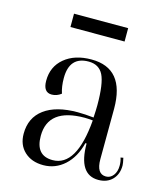

<svg xmlns="http://www.w3.org/2000/svg" viewBox="-96 -677 662 764"><g transform="rotate(15 235.0 -295.0)"><path d="M115 -547V-602H338V-547ZM152 12Q104 12 74.5 -15.5Q45 -43 45 -89Q45 -155 93.5 -191Q142 -227 231 -227Q261 -227 297 -223Q299 -255 299 -274Q299 -363 281.5 -398Q264 -433 221 -433Q142 -433 142 -344Q142 -309 151 -282Q133 -268 112 -268Q77 -268 77 -316Q77 -374 119 -409Q161 -444 230 -444Q367 -444 367 -278L366 -70Q366 -9 405 -9Q423 -9 435 -24.5Q447 -40 447 -65Q447 -82 442 -97L453 -99Q458 -77 458 -68Q458 -32 436.5 -10Q415 12 379 12Q297 12 297 -116H292Q277 -56 239.5 -22Q202 12 152 12ZM113 -98Q113 -17 183 -17Q281 -17 297 -211Q275 -213 264 -213Q113 -213 113 -98Z"/></g></svg>

Font: Arapey Regular-Display
Style: Regular
Weight: 400
Designer: Eduardo Rodriguez Tunni
Foundry: Eduardo Rodriguez Tunni
Version: Version 4.000